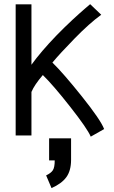

<svg xmlns="http://www.w3.org/2000/svg" viewBox="-20 -660 558 939"><path d="M220.2 16.6H327.6V121.6Q327.6 174.8 304.4 206.5Q281.2 238.3 231.9 259.8L205.6 197.8Q229.5 186.5 238.5 172.6Q247.6 158.7 247.6 124.5H220.2ZM236.3 -354Q289.1 -302.7 380.6 -188.2Q472.2 -73.7 489.3 -28.8L423.8 8.3Q407.7 -30.3 323.5 -137.5Q239.3 -244.6 189.5 -293Q148.4 -245.1 133.8 -210.4V2.4H56.6V-638.7H133.8V-343.3Q180.2 -407.7 255.9 -486.3Q296.9 -528.3 335.4 -564Q374 -599.6 396.7 -618.9Q419.4 -638.2 420.9 -639.6L475.1 -587.9Q417 -545.9 344.5 -471.4Q272 -397 236.3 -354Z"/></svg>

Font: FantasqueSansM Nerd Font
Style: Regular
Weight: 400
Monospace: yes
Designer: Jany Belluz
Version: Version 1.8.0 ; ttfautohint (v1.8.2);Nerd Fonts 3.4.0